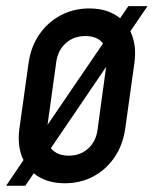

<svg xmlns="http://www.w3.org/2000/svg" viewBox="-27 -585 501 626"><path d="M55.5 20.5 83 -20Q122.5 12.5 184.5 12.5Q236 12.5 277.8 -10Q319.5 -32.5 346.8 -72.8Q374 -113 381.5 -167L411 -378.5Q419.5 -438.5 398 -483L454 -565H391.5L364.5 -525.5Q325.5 -557.5 264.5 -557.5Q213.5 -557.5 171.2 -535.2Q129 -513 101.2 -472.8Q73.5 -432.5 66 -378.5L36.5 -167Q28 -107 49.5 -63L-7 20.5ZM156.5 -383.5Q162 -421.5 187.8 -444.5Q213.5 -467.5 251.5 -467.5Q290 -467.5 309 -443.5L128 -178ZM197 -77.5Q158 -77.5 139 -102L319 -367L291 -162Q286 -124 260.5 -100.8Q235 -77.5 197 -77.5Z"/></svg>

Font: Mohave Medium
Style: Italic
Weight: 500
Italic angle: -8°
Designer: Gumpita Rahayu
Foundry: Tokotype
Version: Version 2.002; ttfautohint (v1.8.3)